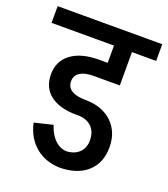

<svg xmlns="http://www.w3.org/2000/svg" viewBox="-146 -725 714 815"><g transform="rotate(20 211.0 -317.5)"><path d="M223.8 3.8Q155.5 3.8 109.2 -33.8Q63 -71.2 48.2 -138.2L131.2 -158.2Q144.2 -117 168.8 -94.1Q193.2 -71.2 223.8 -71.2ZM-25 -562V-637.5H447.5V-562ZM212.8 3.8V-71.2Q253.8 -71.2 276.2 -92.4Q298.8 -113.5 298.8 -148.8H386.8Q386.8 -78 340.8 -37Q294.8 4 212.8 3.8ZM207 -231.5Q131.8 -231.5 89.5 -263.9Q47.2 -296.2 47.2 -356.5L137.5 -357.8Q137.5 -331 159 -317.5Q180.5 -304 219.5 -304ZM298.8 -148.8Q298.8 -189 274.5 -211Q250.2 -233 207 -231.5L219.5 -304Q271 -304 308.2 -285Q345.5 -266 366.1 -231.4Q386.8 -196.8 386.8 -148.8ZM47.2 -356.5Q47.2 -416.2 92.5 -450.1Q137.8 -484 218.2 -484V-411.5Q180.2 -411.5 158.9 -397.6Q137.5 -383.8 137.5 -357.8ZM218.2 -411.5V-484H338.2V-411.5ZM257 -445V-618.8H338.2V-445Z"/></g></svg>

Font: Akshar Light
Style: Regular
Weight: 300
Designer: Tall Chai
Foundry: Tall Chai
Version: Version 1.100